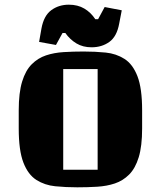

<svg xmlns="http://www.w3.org/2000/svg" viewBox="-20 -785 687 820"><path d="M587 -314V-236Q587 -161 572.5 -113.5Q558 -66 531.5 -39.5Q505 -13 470.5 -1.5Q436 10 395 12.5Q354 15 310 15Q261 15 216 10.5Q171 6 135.5 -16.5Q100 -39 80 -90.5Q60 -142 60 -236V-314Q60 -389 74.5 -436.5Q89 -484 115.5 -510.5Q142 -537 176.5 -548.5Q211 -560 252 -562.5Q293 -565 337 -565Q387 -565 431.5 -560.5Q476 -556 511.5 -533.5Q547 -511 567 -459.5Q587 -408 587 -314ZM397 -60V-490H250V-60ZM500 -741 489 -684Q479 -629 447 -606Q415 -583 371 -583Q334 -583 306.5 -599.5Q279 -616 259 -644H247L219 -593L147 -606L157 -663Q167 -718 199 -741.5Q231 -765 274 -765Q312 -765 340 -748.5Q368 -732 387 -703H399L427 -755Z"/></svg>

Font: Unlock
Style: Regular
Weight: 400
Designer: Eduardo Rodriguez Tunni
Foundry: Eduardo Rodriguez Tunni
Version: Version 1.003; ttfautohint (v1.8.4.7-5d5b);gftools[0.9.23]